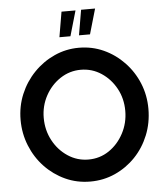

<svg xmlns="http://www.w3.org/2000/svg" viewBox="-60 -963 885 1025"><g transform="rotate(-5 382.5 -451.0)"><path d="M725 -352Q725 -277 698.5 -211.5Q672 -146 625 -97Q578 -48 516 -20Q454 8 383 8Q311 8 249 -20.5Q187 -49 140 -98.5Q93 -148 66.5 -213.5Q40 -279 40 -352Q40 -425 67 -489.5Q94 -554 142 -603.5Q190 -653 252 -681Q314 -709 383 -709Q454 -709 515.5 -681Q577 -653 624.5 -603.5Q672 -554 698.5 -489.5Q725 -425 725 -352ZM601 -352Q601 -418 571.5 -472Q542 -526 492.5 -558.5Q443 -591 383 -591Q323 -591 273 -558Q223 -525 193.5 -470.5Q164 -416 164 -352Q164 -286 193.5 -231Q223 -176 273 -143Q323 -110 383 -110Q444 -110 493 -143Q542 -176 571.5 -231.5Q601 -287 601 -352ZM285 -774H344L383 -909H308ZM390 -775H449L488 -910H413Z"/></g></svg>

Font: Kulim Park
Style: Bold
Weight: 700
Designer: Noponies / Dale Sattler
Foundry: Noponies
Version: Version 1.000; ttfautohint (v1.8.3)